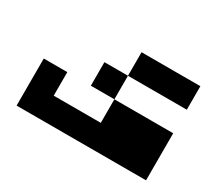

<svg xmlns="http://www.w3.org/2000/svg" viewBox="-116 -864 1247 1104"><g transform="rotate(30 508.0 -312.5)"><path d="M937.5 0H78.1V-312.5H234.4V-156.2H546.9V-312.5H390.6V-468.8H546.9V-625H937.5V-468.8H546.9V-312.5H937.5Z"/></g></svg>

Font: Sorena-Fanum Normal
Style: Regular
Weight: 400
Designer: Mohammad Darvishi
Version: Version 1.000;March 20, 2024;FontCreator 15.0.0.2958 64-bit